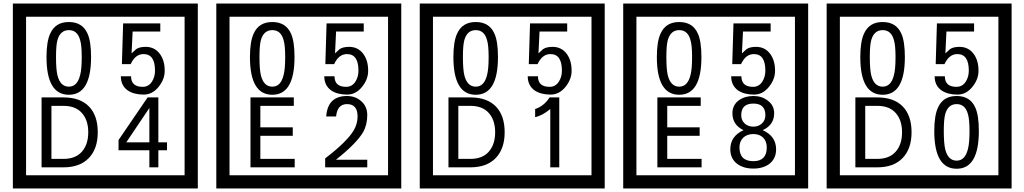

<svg xmlns="http://www.w3.org/2000/svg" viewBox="-20 -980 5815 1090"><path d="M1103 90H53V-960H1103ZM1028 15V-885H128V15ZM497 -656Q497 -442 371 -442Q244 -442 244 -656Q244 -744 265 -789Q294 -855 371 -855Q448 -855 477 -789Q497 -745 497 -656ZM444 -656Q444 -723 435 -752Q420 -809 371 -809Q322 -809 306 -752Q298 -723 298 -656Q298 -587 306 -553Q322 -488 371 -488Q419 -488 435 -554Q444 -587 444 -656ZM915 -580Q916 -531 880.5 -487Q845 -443 796 -443Q741 -443 706 -466Q666 -494 666 -547H724Q724 -487 790 -487Q824 -487 843 -517Q860 -544 860 -579Q860 -673 795 -673Q748 -673 722 -616H672L679 -847H890V-801H733L727 -677Q740 -689 753 -701Q772 -714 807 -714Q859 -714 889 -672Q915 -635 915 -580ZM535 -229Q535 -136 484.5 -83Q434 -30 340 -30H216V-427H340Q435 -427 485 -375.5Q535 -324 535 -229ZM481 -229Q481 -298 445 -338.5Q409 -379 341 -379H272V-78H341Q409 -78 445 -119Q481 -160 481 -229ZM928 -127H879V-30H828V-127H653V-185L818 -427H879V-172H928ZM828 -172V-367L697 -172Z M2258 90H1208V-960H2258ZM2183 15V-885H1283V15ZM1652 -656Q1652 -442 1526 -442Q1399 -442 1399 -656Q1399 -744 1420 -789Q1449 -855 1526 -855Q1603 -855 1632 -789Q1652 -745 1652 -656ZM1599 -656Q1599 -723 1590 -752Q1575 -809 1526 -809Q1477 -809 1461 -752Q1453 -723 1453 -656Q1453 -587 1461 -553Q1477 -488 1526 -488Q1574 -488 1590 -554Q1599 -587 1599 -656ZM2070 -580Q2071 -531 2035.5 -487Q2000 -443 1951 -443Q1896 -443 1861 -466Q1821 -494 1821 -547H1879Q1879 -487 1945 -487Q1979 -487 1998 -517Q2015 -544 2015 -579Q2015 -673 1950 -673Q1903 -673 1877 -616H1827L1834 -847H2045V-801H1888L1882 -677Q1895 -689 1908 -701Q1927 -714 1962 -714Q2014 -714 2044 -672Q2070 -635 2070 -580ZM1653 -30H1402V-427H1648V-379H1458V-257H1642V-209H1458V-78H1653ZM2065 -30H1826V-81Q1947 -173 1987 -238Q2010 -276 2010 -319Q2010 -389 1950 -389Q1895 -389 1888 -319H1832Q1840 -435 1950 -435Q1998 -435 2031.5 -405Q2065 -375 2065 -327Q2065 -271 2041 -229Q2003 -165 1887 -73H2065Z M3413 90H2363V-960H3413ZM3338 15V-885H2438V15ZM2807 -656Q2807 -442 2681 -442Q2554 -442 2554 -656Q2554 -744 2575 -789Q2604 -855 2681 -855Q2758 -855 2787 -789Q2807 -745 2807 -656ZM2754 -656Q2754 -723 2745 -752Q2730 -809 2681 -809Q2632 -809 2616 -752Q2608 -723 2608 -656Q2608 -587 2616 -553Q2632 -488 2681 -488Q2729 -488 2745 -554Q2754 -587 2754 -656ZM3225 -580Q3226 -531 3190.5 -487Q3155 -443 3106 -443Q3051 -443 3016 -466Q2976 -494 2976 -547H3034Q3034 -487 3100 -487Q3134 -487 3153 -517Q3170 -544 3170 -579Q3170 -673 3105 -673Q3058 -673 3032 -616H2982L2989 -847H3200V-801H3043L3037 -677Q3050 -689 3063 -701Q3082 -714 3117 -714Q3169 -714 3199 -672Q3225 -635 3225 -580ZM2845 -229Q2845 -136 2794.5 -83Q2744 -30 2650 -30H2526V-427H2650Q2745 -427 2795 -375.5Q2845 -324 2845 -229ZM2791 -229Q2791 -298 2755 -338.5Q2719 -379 2651 -379H2582V-78H2651Q2719 -78 2755 -119Q2791 -160 2791 -229ZM3155 -30H3104V-361Q3058 -323 3018 -315V-361Q3069 -378 3100 -427H3155Z M4568 90H3518V-960H4568ZM4493 15V-885H3593V15ZM3962 -656Q3962 -442 3836 -442Q3709 -442 3709 -656Q3709 -744 3730 -789Q3759 -855 3836 -855Q3913 -855 3942 -789Q3962 -745 3962 -656ZM3909 -656Q3909 -723 3900 -752Q3885 -809 3836 -809Q3787 -809 3771 -752Q3763 -723 3763 -656Q3763 -587 3771 -553Q3787 -488 3836 -488Q3884 -488 3900 -554Q3909 -587 3909 -656ZM4380 -580Q4381 -531 4345.5 -487Q4310 -443 4261 -443Q4206 -443 4171 -466Q4131 -494 4131 -547H4189Q4189 -487 4255 -487Q4289 -487 4308 -517Q4325 -544 4325 -579Q4325 -673 4260 -673Q4213 -673 4187 -616H4137L4144 -847H4355V-801H4198L4192 -677Q4205 -689 4218 -701Q4237 -714 4272 -714Q4324 -714 4354 -672Q4380 -635 4380 -580ZM3963 -30H3712V-427H3958V-379H3768V-257H3952V-209H3768V-78H3963ZM4386 -132Q4386 -79 4347 -49Q4311 -23 4257 -23Q4202 -23 4166 -49Q4126 -79 4126 -132Q4126 -207 4201 -241Q4138 -271 4138 -337Q4138 -384 4175 -411Q4209 -435 4257 -435Q4304 -435 4337 -410Q4375 -383 4375 -337Q4375 -271 4310 -241Q4386 -207 4386 -132ZM4325 -326Q4325 -392 4257 -392Q4188 -392 4188 -326Q4188 -297 4207.5 -279Q4227 -261 4257 -261Q4286 -261 4305.5 -279Q4325 -297 4325 -326ZM4333 -143Q4333 -178 4312.5 -198.5Q4292 -219 4257 -219Q4221 -219 4199.5 -198.5Q4178 -178 4178 -143Q4178 -65 4257 -65Q4333 -65 4333 -143Z M5723 90H4673V-960H5723ZM5648 15V-885H4748V15ZM5117 -656Q5117 -442 4991 -442Q4864 -442 4864 -656Q4864 -744 4885 -789Q4914 -855 4991 -855Q5068 -855 5097 -789Q5117 -745 5117 -656ZM5064 -656Q5064 -723 5055 -752Q5040 -809 4991 -809Q4942 -809 4926 -752Q4918 -723 4918 -656Q4918 -587 4926 -553Q4942 -488 4991 -488Q5039 -488 5055 -554Q5064 -587 5064 -656ZM5535 -580Q5536 -531 5500.5 -487Q5465 -443 5416 -443Q5361 -443 5326 -466Q5286 -494 5286 -547H5344Q5344 -487 5410 -487Q5444 -487 5463 -517Q5480 -544 5480 -579Q5480 -673 5415 -673Q5368 -673 5342 -616H5292L5299 -847H5510V-801H5353L5347 -677Q5360 -689 5373 -701Q5392 -714 5427 -714Q5479 -714 5509 -672Q5535 -635 5535 -580ZM5155 -229Q5155 -136 5104.5 -83Q5054 -30 4960 -30H4836V-427H4960Q5055 -427 5105 -375.5Q5155 -324 5155 -229ZM5101 -229Q5101 -298 5065 -338.5Q5029 -379 4961 -379H4892V-78H4961Q5029 -78 5065 -119Q5101 -160 5101 -229ZM5537 -236Q5537 -22 5411 -22Q5284 -22 5284 -236Q5284 -324 5305 -369Q5334 -435 5411 -435Q5488 -435 5517 -369Q5537 -325 5537 -236ZM5484 -236Q5484 -303 5475 -332Q5460 -389 5411 -389Q5362 -389 5346 -332Q5338 -303 5338 -236Q5338 -167 5346 -133Q5362 -68 5411 -68Q5459 -68 5475 -134Q5484 -167 5484 -236Z"/></svg>

Font: Unicode BMP Fallback SIL
Style: Regular
Weight: 400
Foundry: NRSI, SIL International
Version: Version 5.1 Based on Unicode 5.1